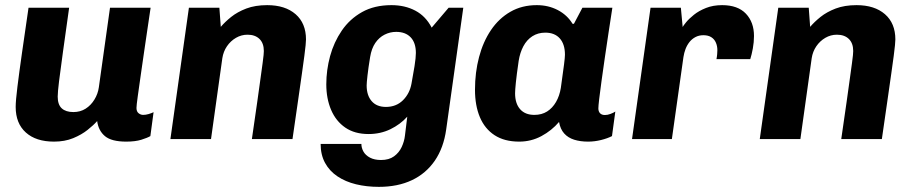

<svg xmlns="http://www.w3.org/2000/svg" viewBox="-20 -541 3550 747"><path d="M190 10Q120 10 80.5 -25.5Q41 -61 41 -125Q41 -149 47.8 -203.5Q54.5 -258 65.8 -337Q77 -416 91 -511H249Q235 -410.5 225 -339.5Q215 -268.5 209.8 -225.5Q204.5 -182.5 204.5 -165Q204.5 -134 220.2 -119.5Q236 -105 265.5 -105Q292.5 -105 313.2 -118.2Q334 -131.5 347.5 -153.8Q361 -176 364.5 -201L408 -511H566Q558.5 -460.5 552 -416.5Q545.5 -372.5 540 -334.8Q534.5 -297 530 -265.5Q525.5 -234 522 -209.2Q518.5 -184.5 516 -166.5Q513.5 -148.5 512.2 -137Q511 -125.5 511 -121Q511 -107 519.2 -100.5Q527.5 -94 537 -94Q547 -94 558 -97.2Q569 -100.5 577.5 -104.5L565 -11.5Q553 -4.5 529.5 2.8Q506 10 471 10Q414 10 388.5 -11.2Q363 -32.5 358 -70Q344.5 -54.5 321 -35.8Q297.5 -17 264.8 -3.5Q232 10 190 10Z M643 0 715 -511H833.5L839 -436.5Q855 -455.5 879.2 -475Q903.5 -494.5 938.2 -507.8Q973 -521 1019.5 -521Q1089.5 -521 1130 -485.8Q1170.5 -450.5 1170.5 -387.5Q1170.5 -379.5 1169 -364.8Q1167.5 -350 1164.2 -324Q1161 -298 1154.8 -255.8Q1148.5 -213.5 1139.8 -150.8Q1131 -88 1118 0H960Q972.5 -86 980.8 -144.2Q989 -202.5 994 -239Q999 -275.5 1001.8 -296Q1004.5 -316.5 1005.5 -326.5Q1006.5 -336.5 1006.5 -342.5Q1006.5 -373 989.5 -389.5Q972.5 -406 943 -406Q919 -406 898 -393.8Q877 -381.5 863 -361Q849 -340.5 845 -314.5L801 0Z M1454 186Q1406.5 186 1365.2 176Q1324 166 1293 145.2Q1262 124.5 1244.8 93Q1227.5 61.5 1227.5 19H1386Q1386 34.5 1394.2 49Q1402.5 63.5 1419.8 72.5Q1437 81.5 1462.5 81.5Q1493.5 81.5 1513 67.2Q1532.5 53 1542.8 31Q1553 9 1555.5 -13.5L1564.5 -87Q1537.5 -57 1498.8 -38.2Q1460 -19.5 1414 -19.5Q1360 -19.5 1323.5 -44.5Q1287 -69.5 1268.2 -113.5Q1249.5 -157.5 1249.5 -213Q1249.5 -268 1264.2 -322.5Q1279 -377 1309.8 -422Q1340.5 -467 1388.5 -494Q1436.5 -521 1503 -521Q1555.5 -521 1596 -499.5Q1636.5 -478 1659.5 -433.5L1725.5 -511H1782.5L1716 -37.5Q1706 34 1671.8 84Q1637.5 134 1582.5 160Q1527.5 186 1454 186ZM1481.5 -125Q1521.5 -125 1547.8 -151Q1574 -177 1581 -216Q1587.5 -250.5 1592.8 -283.8Q1598 -317 1598 -335Q1598 -374.5 1577.8 -395.8Q1557.5 -417 1521.5 -417Q1497.5 -417 1476.2 -406.2Q1455 -395.5 1440.2 -374Q1425.5 -352.5 1420 -319Q1413 -276.5 1409.8 -247.5Q1406.5 -218.5 1406.5 -208.5Q1406.5 -170 1426 -147.5Q1445.5 -125 1481.5 -125Z M2000 10Q1942.5 10 1904.2 -15Q1866 -40 1847 -85.2Q1828 -130.5 1828 -191.5Q1828 -259.5 1843.8 -319Q1859.5 -378.5 1890.2 -424Q1921 -469.5 1965.8 -495.2Q2010.5 -521 2068.5 -521Q2113.5 -521 2150.2 -501.8Q2187 -482.5 2207.5 -448.5H2213L2246 -511H2362.5Q2355.5 -465.5 2347.8 -415Q2340 -364.5 2333 -315.5Q2326 -266.5 2320.2 -225Q2314.5 -183.5 2311.2 -155.8Q2308 -128 2308 -119.5Q2308 -107.5 2314.5 -100.5Q2321 -93.5 2333.5 -93.5Q2344 -93.5 2355.2 -97.8Q2366.5 -102 2374 -107L2361 -11.5Q2343.5 -2.5 2318.2 3.8Q2293 10 2268 10Q2237.5 10 2213.8 2.5Q2190 -5 2175 -21.8Q2160 -38.5 2155 -66.5Q2126.5 -33 2086.5 -11.5Q2046.5 10 2000 10ZM2059 -94Q2087.5 -94 2108.5 -107.2Q2129.5 -120.5 2143.2 -144.2Q2157 -168 2162 -199Q2171 -263 2174.5 -290.5Q2178 -318 2178 -328Q2178 -369 2158 -391.5Q2138 -414 2101.5 -414Q2073 -414 2051.2 -400Q2029.5 -386 2016.2 -361Q2003 -336 1998 -304.5Q1990 -249.5 1987 -219.8Q1984 -190 1984 -178Q1984 -138.5 2003.5 -116.2Q2023 -94 2059 -94Z M2439 0 2511 -511H2629L2636 -436Q2638.5 -441 2649.5 -454.5Q2660.5 -468 2679.8 -483.5Q2699 -499 2726.8 -510Q2754.5 -521 2789.5 -521Q2850.5 -521 2882 -487.8Q2913.5 -454.5 2913.5 -401Q2913.5 -377 2909 -352.5Q2904.5 -328 2899 -311H2767.5Q2769.5 -320.5 2770.2 -330Q2771 -339.5 2771 -345.5Q2771 -362 2765.2 -375.2Q2759.5 -388.5 2747.5 -396.2Q2735.5 -404 2716.5 -404Q2699.5 -404 2685.8 -396.8Q2672 -389.5 2662.5 -377.5Q2653 -365.5 2647.2 -350.5Q2641.5 -335.5 2639 -319L2594 0Z M2936 0 3008 -511H3126.5L3132 -436.5Q3148 -455.5 3172.2 -475Q3196.5 -494.5 3231.2 -507.8Q3266 -521 3312.5 -521Q3382.5 -521 3423 -485.8Q3463.5 -450.5 3463.5 -387.5Q3463.5 -379.5 3462 -364.8Q3460.5 -350 3457.2 -324Q3454 -298 3447.8 -255.8Q3441.5 -213.5 3432.8 -150.8Q3424 -88 3411 0H3253Q3265.5 -86 3273.8 -144.2Q3282 -202.5 3287 -239Q3292 -275.5 3294.8 -296Q3297.5 -316.5 3298.5 -326.5Q3299.5 -336.5 3299.5 -342.5Q3299.5 -373 3282.5 -389.5Q3265.5 -406 3236 -406Q3212 -406 3191 -393.8Q3170 -381.5 3156 -361Q3142 -340.5 3138 -314.5L3094 0Z"/></svg>

Font: Chivo Medium
Style: Italic
Weight: 500
Italic angle: -8.05°
Designer: Hector Gatti
Foundry: Omnibus-Type
Version: Version 2.002